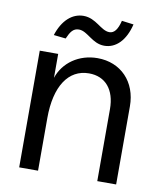

<svg xmlns="http://www.w3.org/2000/svg" viewBox="-82 -795 731 862"><g transform="rotate(10 283.5 -364.0)"><path d="M64 0H150V-240C150 -385 206 -470 300 -470C375 -470 420 -417 420 -328V0H506V-356C506 -468 432 -544 326 -544C241 -544 172 -495 148 -423V-532H64ZM114 -612 169 -606C183 -638 195 -656 221 -656C261 -656 289 -604 345 -604C398 -604 440 -646 458 -721L404 -728C394 -687 379 -668 357 -668C318 -668 289 -720 231 -720C179 -720 136 -681 114 -612Z"/></g></svg>

Font: Ronzino
Style: Regular
Weight: 400
Designer: Nunzio Mazzaferro
Foundry: Collletttivo
Version: Version 1.000;Glyphs 3.3 (3337)